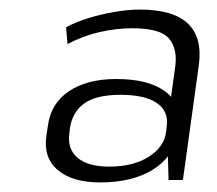

<svg xmlns="http://www.w3.org/2000/svg" viewBox="-20 -736 454 401"><path d="M329 -474 346 -597Q351 -634 333 -655.5Q315 -677 256 -677Q223 -677 188 -669Q153 -661 121 -644L118 -679Q138 -690 164 -698Q190 -706 218.5 -711Q247 -716 272 -716Q412 -716 395 -598L362 -360H332ZM189 -355Q131 -355 100.5 -381Q70 -407 77 -453L80 -473Q86 -520 124 -545.5Q162 -571 223 -571Q288 -571 323 -546.5Q358 -522 352 -476L349 -454Q342 -408 299 -381.5Q256 -355 189 -355ZM208 -388Q258 -388 290.5 -408.5Q323 -429 327 -461L328 -471Q333 -503 308 -520.5Q283 -538 232 -538Q181 -538 156 -520Q131 -502 126 -468L125 -459Q120 -425 142 -406.5Q164 -388 208 -388Z"/></svg>

Font: Pathway Extreme 8pt Thin 12pt
Style: Italic
Weight: 100
Italic angle: -8°
Version: Version 1.001;gftools[0.9.26]